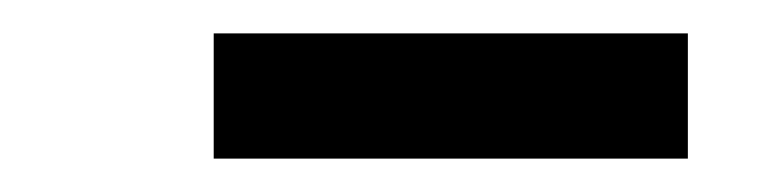

<svg xmlns="http://www.w3.org/2000/svg" viewBox="-20 -737 464 115"><path d="M108 -642V-717H392V-642Z"/></svg>

Font: Lexend Medium
Style: Regular
Weight: 500
Designer: Bonnie Shaver-Troup, Thomas Jockin
Foundry: Lexend
Version: Version 1.005